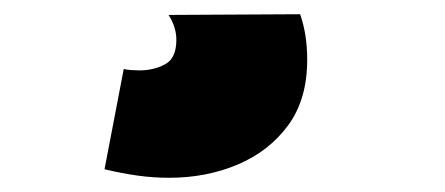

<svg xmlns="http://www.w3.org/2000/svg" viewBox="-20 -30 626 270"><path d="M127 208 154 67Q157 68 164 68.5Q171 69 176 69Q196 69 212 60.5Q228 52 228 26Q228 8 217 -9L402 -10Q412 18 412 54Q412 110 385 146.5Q358 183 314 201.5Q270 220 218 220Q196 220 174 217Q152 214 127 208Z"/></svg>

Font: Georama Expanded Black
Style: Italic
Weight: 900
Width: 7
Italic angle: -9°
Designer: Jean-Baptiste Levee
Foundry: Production Type
Version: Version 1.000